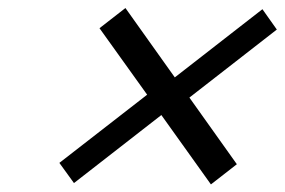

<svg xmlns="http://www.w3.org/2000/svg" viewBox="-20 -560 724 488"><path d="M168 -94.7 130.9 -146 354 -319.3 232.9 -488.3 298.8 -539.6 424.3 -363.3 647 -536.6 683.6 -484.9 461.4 -312 582 -142.6 516.1 -91.3 390.1 -267.6Z"/></svg>

Font: Cantarell
Style: Italic
Weight: 400
Italic angle: -16°
Designer: Dave Crossland
Version: Version 1.004